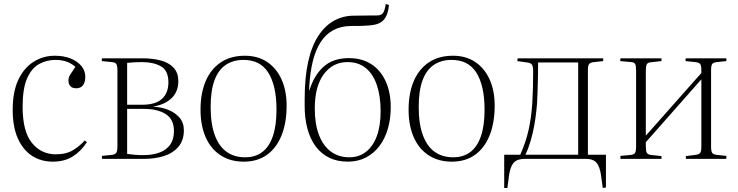

<svg xmlns="http://www.w3.org/2000/svg" viewBox="-20 -801 3723 968"><path d="M246 14Q187 14 141.5 -15.5Q96 -45 70 -103Q44 -161 44 -247Q44 -338 72 -398Q100 -458 148.5 -489Q197 -520 257 -520Q302 -520 336.5 -506Q371 -492 390.5 -468Q410 -444 410 -415Q410 -394 404 -381Q398 -368 388 -362Q378 -356 365 -356Q343 -356 334 -367.5Q325 -379 325 -395Q325 -410 334.5 -425.5Q344 -441 360 -464Q341 -481 316.5 -490Q292 -499 260 -499Q214 -499 176 -477.5Q138 -456 116 -404.5Q94 -353 94 -263Q94 -138 141 -80.5Q188 -23 261 -23Q315 -23 350 -45Q385 -67 407 -93L418 -84Q388 -38 346.5 -12Q305 14 246 14Z M494 0V-15L542 -20Q561 -22 566.5 -31Q572 -40 572 -63V-446Q572 -469 566.5 -478Q561 -487 543 -488L493 -493L494 -507H700Q748 -507 789 -496.5Q830 -486 854.5 -460.5Q879 -435 879 -391Q879 -341 847 -308Q815 -275 754 -264V-263Q793 -261 827.5 -247.5Q862 -234 884.5 -208.5Q907 -183 907 -144Q907 -93 879 -60.5Q851 -28 805.5 -14Q760 0 707 0ZM703 -19Q750 -19 784.5 -32Q819 -45 838 -71.5Q857 -98 857 -140Q857 -199 816 -225.5Q775 -252 705 -252H621V-25Q642 -22 660.5 -20.5Q679 -19 703 -19ZM621 -273H698Q764 -273 796.5 -302.5Q829 -332 829 -386Q829 -445 791.5 -466.5Q754 -488 694 -488Q676 -488 657.5 -487Q639 -486 621 -484Z M1209 14Q1141 14 1092 -18Q1043 -50 1017 -109Q991 -168 991 -248Q991 -331 1017 -392Q1043 -453 1093 -486.5Q1143 -520 1215 -520Q1280 -520 1327 -488.5Q1374 -457 1399.5 -400.5Q1425 -344 1425 -268Q1425 -182 1399.5 -118.5Q1374 -55 1326 -20.5Q1278 14 1209 14ZM1216 -8Q1266 -8 1301 -33.5Q1336 -59 1355 -112.5Q1374 -166 1374 -248Q1374 -311 1363 -358Q1352 -405 1331.5 -436.5Q1311 -468 1280 -483.5Q1249 -499 1207 -499Q1156 -499 1118.5 -474Q1081 -449 1061.5 -396.5Q1042 -344 1042 -262Q1042 -176 1063 -119.5Q1084 -63 1122.5 -35.5Q1161 -8 1216 -8Z M1734 14Q1680 14 1639.5 -6Q1599 -26 1571.5 -63Q1544 -100 1530 -152Q1516 -204 1516 -267V-301Q1516 -411 1534 -491Q1552 -571 1586 -622Q1620 -673 1665.5 -697.5Q1711 -722 1765 -722Q1788 -722 1810 -722.5Q1832 -723 1850 -723Q1868 -723 1879 -723Q1896 -723 1905 -729.5Q1914 -736 1918 -750Q1920 -756 1922 -765Q1924 -774 1925 -781L1941 -776Q1938 -745 1929.5 -725Q1921 -705 1907.5 -694Q1894 -683 1875 -678Q1869 -676 1861 -675Q1853 -674 1839.5 -672.5Q1826 -671 1804 -670.5Q1782 -670 1747 -670Q1697 -669 1659.5 -648.5Q1622 -628 1596.5 -588.5Q1571 -549 1557 -492Q1543 -435 1539 -361V-342Q1561 -418 1609.5 -463Q1658 -508 1739 -508Q1805 -508 1852 -477.5Q1899 -447 1924.5 -391Q1950 -335 1950 -260Q1950 -201 1935 -150.5Q1920 -100 1892 -63.5Q1864 -27 1824 -6.5Q1784 14 1734 14ZM1741 -8Q1789 -8 1824.5 -35Q1860 -62 1879.5 -114Q1899 -166 1899 -240Q1899 -316 1880 -372Q1861 -428 1824 -458Q1787 -488 1732 -488Q1658 -488 1612.5 -427Q1567 -366 1567 -254Q1567 -176 1588 -121Q1609 -66 1648 -37Q1687 -8 1741 -8Z M2258 14Q2190 14 2141 -18Q2092 -50 2066 -109Q2040 -168 2040 -248Q2040 -331 2066 -392Q2092 -453 2142 -486.5Q2192 -520 2264 -520Q2329 -520 2376 -488.5Q2423 -457 2448.5 -400.5Q2474 -344 2474 -268Q2474 -182 2448.5 -118.5Q2423 -55 2375 -20.5Q2327 14 2258 14ZM2265 -8Q2315 -8 2350 -33.5Q2385 -59 2404 -112.5Q2423 -166 2423 -248Q2423 -311 2412 -358Q2401 -405 2380.5 -436.5Q2360 -468 2329 -483.5Q2298 -499 2256 -499Q2205 -499 2167.5 -474Q2130 -449 2110.5 -396.5Q2091 -344 2091 -262Q2091 -176 2112 -119.5Q2133 -63 2171.5 -35.5Q2210 -8 2265 -8Z M3019 147 3010 81Q3005 50 2996 32.5Q2987 15 2972 7.5Q2957 0 2933 0H2628Q2602 0 2586 7.5Q2570 15 2561 32.5Q2552 50 2547 79L2538 147H2522V-21H2603Q2631 -84 2645 -146Q2659 -208 2663.5 -280Q2668 -352 2668 -443Q2668 -467 2661.5 -475.5Q2655 -484 2638 -486L2588 -493L2590 -507H3021V-493L2975 -488Q2956 -486 2950 -478Q2944 -470 2944 -447V-21H3035V144ZM2629 -21H2895V-486H2693Q2693 -442 2692 -403Q2691 -364 2690 -332.5Q2689 -301 2687.5 -278Q2686 -255 2684 -242Q2680 -203 2673 -165.5Q2666 -128 2655.5 -91.5Q2645 -55 2629 -21Z M3108 0V-15L3161 -20Q3177 -22 3182 -30.5Q3187 -39 3187 -65V-443Q3187 -469 3182.5 -478Q3178 -487 3162 -488L3107 -493L3108 -507H3315V-493L3261 -487Q3246 -486 3241 -477Q3236 -468 3236 -444V-117L3516 -433V-446Q3516 -469 3510.5 -477.5Q3505 -486 3485 -488L3436 -493L3437 -507H3642V-493L3595 -488Q3576 -486 3570.5 -478Q3565 -470 3565 -447V-61Q3565 -39 3570.5 -30.5Q3576 -22 3595 -20L3642 -15V0H3438V-14L3485 -20Q3505 -22 3510.5 -30.5Q3516 -39 3516 -62V-401L3236 -84V-63Q3236 -39 3241 -30.5Q3246 -22 3261 -20L3315 -14V0Z"/></svg>

Font: Literata 60pt ExtraLight
Style: Regular
Weight: 250
Designer: Latin by Veronika Burian and Jose Scaglione. Greek by Irene Vlachou. Cyrillic by Vera Evstafieva.
Foundry: TypeTogether
Version: Version 3.103;gftools[0.9.29]